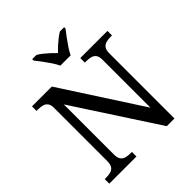

<svg xmlns="http://www.w3.org/2000/svg" viewBox="-246 -1093 1254 1254"><g transform="rotate(-45 381.5 -465.5)"><path d="M38 0V-42H51Q74 -42 92.5 -47Q111 -52 122 -67.5Q133 -83 133 -114V-604Q133 -634 121.5 -648.5Q110 -663 91.5 -667.5Q73 -672 51 -672H38V-714H221L579 -161V-604Q579 -634 567.5 -648.5Q556 -663 537.5 -667.5Q519 -672 497 -672H484V-714H735V-672H722Q700 -672 681 -667Q662 -662 651 -647Q640 -632 640 -600V0H569L194 -576V-114Q194 -83 205 -67.5Q216 -52 235 -47Q254 -42 276 -42H289V0ZM357 -771Q347 -794 329 -820.5Q311 -847 292 -873Q273 -899 257 -918V-931H296Q315 -920 334 -904.5Q353 -889 371 -872.5Q389 -856 404 -840Q419 -856 437 -872.5Q455 -889 474.5 -904.5Q494 -920 513 -931H552V-918Q537 -899 517.5 -873Q498 -847 480.5 -820.5Q463 -794 452 -771Z"/></g></svg>

Font: Noto Rashi Hebrew
Style: Regular
Weight: 400
Version: Version 1.006